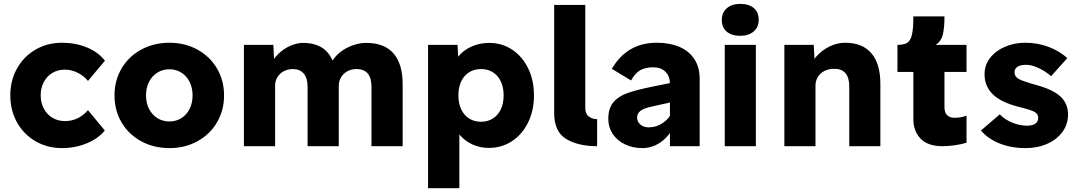

<svg xmlns="http://www.w3.org/2000/svg" viewBox="-20 -766 5639 1006"><path d="M34 -266Q34 -343.8 69 -406.9Q104 -470 166.1 -506Q228.2 -542 304.6 -542Q376.4 -542 435.7 -517.4Q495 -492.8 529.8 -448L441 -342Q420 -368 387.7 -384.5Q355.4 -401 319.4 -401Q282.6 -401 254 -383.8Q225.4 -366.6 209.3 -335.8Q193.2 -305 193.2 -266.6Q193.2 -228.6 209.1 -197.8Q225 -167 254.1 -149.3Q283.2 -131.6 319.8 -131.6Q356.8 -131.6 387.1 -146.4Q417.4 -161.2 441 -188.8L529.2 -82.2Q494.4 -39.6 434 -14.8Q373.6 10 304.6 10Q228.2 10 166.1 -26Q104 -62 69 -125.1Q34 -188.2 34 -266Z M580 -266Q580 -344.6 617.1 -407.5Q654.2 -470.4 720 -506.2Q785.8 -542 867.5 -542Q948.8 -542 1014.3 -506.2Q1079.8 -470.4 1116.9 -407.3Q1154 -344.2 1154 -266Q1154 -187.8 1116.9 -124.7Q1079.8 -61.6 1014.3 -25.8Q948.8 10 867.8 10Q785.7 10 719.9 -25.8Q654.2 -61.6 617.1 -124.3Q580 -187.1 580 -266ZM989 -266Q989 -305.6 973.6 -336.7Q958.2 -367.8 930.5 -385.4Q902.8 -403 867.8 -403Q832.2 -403 804.3 -385.4Q776.4 -367.8 760.7 -336.7Q745 -305.6 745 -266Q745 -226.9 760.7 -195.8Q776.4 -164.8 804.4 -147.2Q832.4 -129.6 867.7 -129.6Q902.8 -129.6 930.5 -147.1Q958.1 -164.5 973.6 -195.8Q989 -227 989 -266Z M1258 -531H1412.4L1417.2 -423.8H1395.8Q1411.2 -457.2 1438.9 -484Q1466.6 -510.8 1500.8 -526Q1535 -541.2 1568.4 -541.2Q1631 -541.2 1672.1 -512.9Q1713.2 -484.6 1733.6 -420L1708.6 -422.2L1716.2 -437.4Q1741.2 -484.6 1793.5 -512.9Q1845.8 -541.2 1899.2 -541.2Q1993.8 -541.2 2041.8 -486.1Q2089.8 -431 2089.8 -324V0H1926.4V-311.4Q1926.4 -358 1906.6 -381.1Q1886.8 -404.2 1848.4 -404.2Q1821.6 -404.2 1800.4 -392.8Q1779.2 -381.4 1767.1 -361.3Q1755 -341.2 1755 -316.4V0H1591.6V-312.2Q1591.6 -356.8 1571.4 -380.5Q1551.2 -404.2 1514.4 -404.2Q1487.6 -404.2 1466.6 -392.8Q1445.6 -381.4 1433.5 -361.5Q1421.4 -341.6 1421.4 -317.2V0H1258Z M2222.8 -531H2377.2L2383.8 -412.2L2358.8 -421.2Q2364.8 -453.6 2391.2 -481.1Q2417.6 -508.6 2457.4 -524.9Q2497.2 -541.2 2543 -541.2Q2610 -541.2 2663.4 -505.9Q2716.8 -470.6 2747.3 -408Q2777.8 -345.4 2777.8 -266Q2777.8 -187.2 2747.2 -124.6Q2716.6 -62 2662.8 -26.5Q2609 9 2541.2 9Q2496.6 9 2458 -8Q2419.4 -25 2393.4 -54Q2367.4 -83 2359.4 -117L2386.8 -131V220H2222.8ZM2618.8 -266Q2618.8 -307.6 2604.3 -338.9Q2589.8 -370.2 2562.9 -387.2Q2536 -404.2 2500.8 -404.2Q2465 -404.2 2438.1 -387.4Q2411.2 -370.6 2396.5 -339.3Q2381.8 -308 2381.8 -266Q2381.8 -224.4 2396.5 -193.2Q2411.2 -162 2438.1 -145Q2465 -128 2500.8 -128Q2535.6 -128 2562.5 -145Q2589.4 -162 2604.1 -193.2Q2618.8 -224.4 2618.8 -266Z M2883.6 -740H3046.6V-199.8Q3046.6 -169.6 3065.3 -155.5Q3084 -141.4 3108.6 -142V0Q3009.4 0 2946.5 -37.9Q2883.6 -75.8 2883.6 -174Z M3401.8 -413.4Q3362.2 -413.4 3334.8 -398.1Q3307.4 -382.8 3286.6 -344.4L3185.8 -405.4Q3225 -473 3283.8 -507.5Q3342.6 -542 3421.4 -542Q3489.2 -542 3539.6 -520.5Q3590 -499 3618 -456.5Q3646 -414 3646 -352.8V0H3490.2V-325.8Q3490.2 -367.2 3466.5 -390.3Q3442.8 -413.4 3401.8 -413.4ZM3167.2 -143Q3167.2 -197.6 3193.2 -229.3Q3219.2 -261 3267.3 -278.2Q3315.4 -295.4 3403.2 -313L3567.2 -346.2L3558.2 -243.8L3408.2 -210.6Q3378.2 -204.6 3359.4 -197.7Q3340.6 -190.8 3329.4 -179.1Q3318.2 -167.4 3318.2 -150.4Q3318.2 -128 3335.4 -113.4Q3352.6 -98.8 3379.2 -98.8Q3418 -98.8 3451.3 -120.6Q3484.6 -142.4 3501.6 -177.6L3526 -135.4Q3497.6 -64.4 3450.1 -27.2Q3402.6 10 3345.2 10Q3295.2 10 3254.5 -9.7Q3213.8 -29.4 3190.5 -64.2Q3167.2 -99 3167.2 -143Z M3777.4 -531H3940.4V0H3777.4ZM3762 -662Q3762 -699.8 3788 -722.7Q3814 -745.6 3858.6 -745.6Q3904.2 -745.6 3929.7 -723.8Q3955.2 -702 3955.2 -662Q3955.2 -624.2 3929.2 -601.3Q3903.2 -578.4 3858.3 -578.4Q3813 -578.4 3787.5 -600.2Q3762 -622 3762 -662Z M4089.8 -531H4243.8L4249.8 -411L4216.8 -399Q4227.4 -435.4 4256.1 -468.6Q4284.8 -501.8 4325.3 -521.9Q4365.8 -542 4408.6 -542Q4498.6 -542 4545.7 -487Q4592.8 -432 4592.8 -326V0H4429.8V-313Q4429.8 -360 4409.2 -383.3Q4388.6 -406.6 4348.8 -405.4Q4321.2 -405.4 4299.3 -394Q4277.4 -382.6 4265.1 -362.5Q4252.8 -342.4 4252.8 -318V0H4171.8H4089.8Z M4918.8 0Q4841 0 4803.3 -39.7Q4765.6 -79.4 4765.6 -141.6V-389H4682.2V-531Q4716.4 -531 4733.4 -541.6Q4750.4 -552.2 4758 -583.5Q4765.6 -614.8 4765.6 -680H4928.6Q4928.6 -678 4928.6 -675Q4928.6 -623.4 4920.4 -586.8Q4912.2 -550.2 4882.6 -531H5044.2V-389H4928.6V-204.4Q4928.6 -176.8 4942.3 -162.8Q4956 -148.8 4981.6 -148.8Q4997.6 -148.8 5014.9 -151.9Q5032.2 -155 5044.2 -160V-18Q5015.2 -9.2 4980.4 -4.6Q4945.6 0 4918.8 0Z M5119.6 -82.2 5218.4 -166.8Q5247.8 -137.2 5286.4 -122.3Q5325 -107.4 5362.6 -107.4Q5380 -107.4 5393.2 -112.4Q5406.4 -117.4 5413 -126.6Q5419.6 -135.8 5419.6 -148.6Q5419.6 -168 5402.4 -178.6Q5393.6 -184.2 5371.5 -191.3Q5349.4 -198.4 5317.8 -206.2Q5224.2 -229.8 5180.8 -273Q5138.6 -315 5138.6 -377.2Q5138.6 -425.6 5168.1 -463.1Q5197.6 -500.6 5246.3 -521.3Q5295 -542 5351.2 -542Q5416.6 -542 5473.4 -520.7Q5530.2 -499.4 5572.4 -461.6L5487 -366.6Q5459.2 -392 5422.5 -409.2Q5385.8 -426.4 5356.2 -426.4Q5326.4 -426.4 5311 -416.1Q5295.6 -405.8 5295.6 -386.2Q5296.4 -364.8 5317 -352.4Q5328.6 -346.2 5351.4 -338.4Q5374.2 -330.6 5409 -320.8Q5456.8 -307.8 5490.2 -291.1Q5523.6 -274.4 5543.6 -253.2Q5576 -217.8 5576 -165.8Q5576 -115.4 5547.2 -75.4Q5518.4 -35.4 5467.4 -12.7Q5416.4 10 5353.6 10Q5277.4 10 5216.9 -14.5Q5156.4 -39 5119.6 -82.2Z"/></svg>

Font: Easer Grotesk Variable
Style: Regular
Weight: 400
Designer: Boardeaser, Bonnie Shaver-Troup, Thomas Jockin
Foundry: Lexend
Version: Version 1.001;Glyphs 3.1.2 (3151)